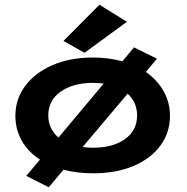

<svg xmlns="http://www.w3.org/2000/svg" viewBox="-20 -722 790 811"><path d="M186 69 91 21 149 -48Q99 -80 72 -127.5Q45 -175 45 -233Q45 -303 86 -358.5Q127 -414 201 -446.5Q275 -479 373 -479Q439 -479 497 -463L546 -522L643 -474L596 -418Q644 -385 671 -337Q698 -289 698 -233Q698 -162 657.5 -107Q617 -52 544 -21Q471 10 373 10Q306 10 248 -5ZM184 -234Q184 -178 227 -141L418 -369Q397 -372 373 -372Q290 -372 237 -335.5Q184 -299 184 -234ZM373 -98Q457 -98 508 -134.5Q559 -171 559 -234Q559 -291 519 -326L329 -101Q350 -98 373 -98ZM337 -499 248 -549 400 -702 516 -630Z"/></svg>

Font: Inconsolata ExtraExpanded ExtraBold
Style: Regular
Weight: 800
Width: 8
Monospace: yes
Designer: Raph Levien, Cyreal, Brenton Simpson
Foundry: Raph Levien, Cyreal, Google
Version: Version 3.001; ttfautohint (v1.8.2.53-6de2)